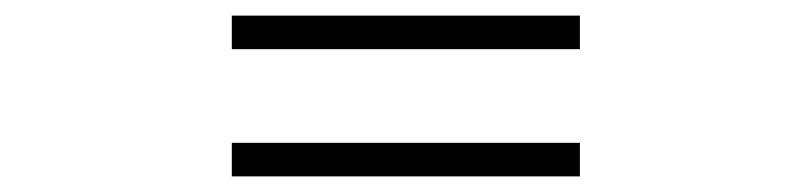

<svg xmlns="http://www.w3.org/2000/svg" viewBox="-20 -503 1040 246"><path d="M277 -483H723V-440H277ZM277 -320H723V-277H277Z"/></svg>

Font: Noto Sans SC ExtraBold
Style: Regular
Weight: 800
Designer: Ryoko NISHIZUKA 西塚涼子 (kana, bopomofo & ideographs); Paul D. Hunt (Latin, Greek & Cyrillic); Sandoll Communications 산돌커뮤니
Foundry: Adobe
Version: Version 2.004-H2;hotconv 1.0.118;makeotfexe 2.5.65603